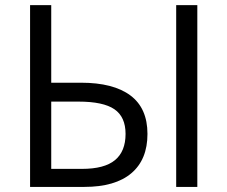

<svg xmlns="http://www.w3.org/2000/svg" viewBox="-20 -734 893 754"><path d="M98.1 0V-713.9H181.2V-409.2H297.9Q425.3 -409.2 492.2 -359.1Q559.1 -309.1 559.1 -208Q559.1 -107.4 495.8 -53.7Q432.6 0 311 0ZM181.2 -70.8H301.8Q390.1 -70.8 431.6 -105.2Q473.1 -139.6 473.1 -208Q473.1 -274.9 429.4 -304.9Q385.7 -335 288.1 -335H181.2ZM754.9 0H671.9V-713.9H754.9Z"/></svg>

Font: WebKoruri
Style: Regular
Weight: 400
Foundry: lindwurm / mohemohe
Version: Version 1.00